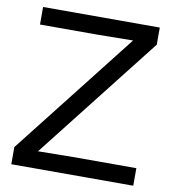

<svg xmlns="http://www.w3.org/2000/svg" viewBox="-81 -791 774 862"><g transform="rotate(10 306.0 -360.0)"><path d="M28 -78 470 -642 310 -640H46V-720H578V-642L136 -78L296 -80H584V0H28Z"/></g></svg>

Font: Aspekta 400
Style: Regular
Weight: 400
Designer: Ivo Dolenc
Version: Version 2.000